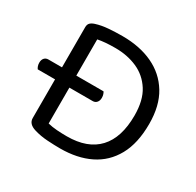

<svg xmlns="http://www.w3.org/2000/svg" viewBox="-139 -775 960 941"><g transform="rotate(30 341.0 -304.0)"><path d="M150 -338V-270H331Q345 -270 353.5 -280Q362 -290 362 -306Q362 -317 359 -325.5Q356 -334 353 -338ZM213 -270V-338H41Q27 -338 18.5 -328.5Q10 -319 10 -302Q10 -292 13 -283.5Q16 -275 20 -270ZM544 -311Q544 -186 484 -121.5Q424 -57 307 -57Q278 -57 250.5 -59Q223 -61 199 -67V-543Q219 -547 243 -549Q267 -551 298 -551Q366 -551 421.5 -526.5Q477 -502 510.5 -449.5Q544 -397 544 -311ZM627 -311Q627 -414 585.5 -482Q544 -550 470.5 -584.5Q397 -619 299 -619Q260 -619 221 -616Q182 -613 151 -603Q135 -598 126.5 -589.5Q118 -581 118 -565V-51Q118 -18 160 -5Q196 6 236.5 8.5Q277 11 308 11Q405 11 476.5 -24Q548 -59 587.5 -130.5Q627 -202 627 -311Z"/></g></svg>

Font: Baloo Paaji 2
Style: Regular
Weight: 400
Designer: Shuchita Grover, Noopur Datye and Ek Type
Foundry: Ek Type
Version: Version 1.700